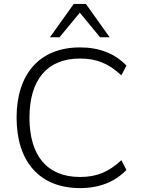

<svg xmlns="http://www.w3.org/2000/svg" viewBox="-20 -956 724 984"><path d="M390 8C490 8 569 -24 628 -85L602 -135C537 -75 477 -49 390 -49C220 -49 131 -160 131 -353C131 -545 220 -656 390 -656C477 -656 537 -630 602 -570L628 -620C569 -681 491 -713 390 -713C182 -713 65 -576 65 -353C65 -129 182 8 390 8ZM236 -765H285L389 -891L493 -765H542L420 -936H358Z"/></svg>

Font: Poppy and Pepper Light
Style: Regular
Weight: 300
Designer: Thy Ha
Foundry: Thy Ha
Version: Version 0.001;Glyphs 3.2 (3227)